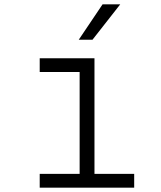

<svg xmlns="http://www.w3.org/2000/svg" viewBox="-20 -860 740 880"><path d="M162 -593H413V-63H595V0H162V-63H345V-530H162ZM341 -678 450 -840H531L404 -678Z"/></svg>

Font: Martian Mono ExtraLight
Style: Regular
Weight: 200
Monospace: yes
Designer: Roman Shamin
Foundry: Evil Martians
Version: Version 1.000; ttfautohint (v1.8.4.7-5d5b)